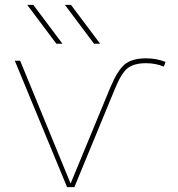

<svg xmlns="http://www.w3.org/2000/svg" viewBox="-20 -770 732 790"><path d="M212 -590 92 -750H117L237 -590ZM367 -590 247 -750H272L392 -590ZM581 -530Q625 -530 661 -515L654 -496Q620 -510 581 -510Q530 -510 504 -488.5Q478 -467 451 -400L286 0H256L41 -520H63L270 -16H271L433 -408Q463 -480 493 -505Q523 -530 581 -530Z"/></svg>

Font: M PLUS 1p Thin
Style: Regular
Weight: 250
Version: Version 1.062